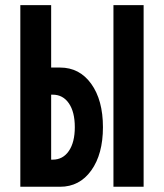

<svg xmlns="http://www.w3.org/2000/svg" viewBox="-20 -713 626 733"><path d="M57.6 0V-693.4H175.3V-455.1H209.5Q283.7 -455.1 328.4 -392.8Q373 -330.6 373 -227.5Q373 -124.5 328.4 -62.3Q283.7 0 209.5 0ZM413.1 0V-693.4H528.3V0ZM175.3 -103.5H181.2Q220.2 -103.5 242.9 -136.7Q265.6 -169.9 265.6 -227.5Q265.6 -285.6 242.9 -318.6Q220.2 -351.6 181.2 -351.6H175.3Z"/></svg>

Font: CaskaydiaCove NF SemiBold
Style: Regular
Weight: 600
Designer: Aaron Bell
Foundry: Saja Typeworks
Version: Version 2111.001; VTT 6.35;Nerd Fonts 3.2.1